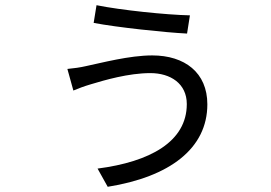

<svg xmlns="http://www.w3.org/2000/svg" viewBox="-20 -657 1040 738"><path d="M698 -257C698 -112 556 -35 355 -9L394 61C632 23 777 -86 777 -256C777 -378 690 -444 565 -444C477 -444 369 -415 311 -403C290 -398 262 -394 239 -392L262 -309C278 -316 305 -326 329 -333C382 -349 474 -376 558 -376C635 -376 698 -336 698 -257ZM351 -637 340 -569C428 -552 616 -532 699 -528L710 -598C618 -600 445 -618 351 -637Z"/></svg>

Font: Source Han Sans JP
Style: Regular
Weight: 400
Designer: Ryoko NISHIZUKA 西塚涼子 (kana, bopomofo & ideographs); Paul D. Hunt (Latin, Greek & Cyrillic); Sandoll Communications 산돌커뮤니
Foundry: Adobe
Version: Version 2.004;hotconv 1.0.118;makeotfexe 2.5.65603